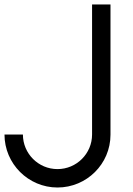

<svg xmlns="http://www.w3.org/2000/svg" viewBox="-20 -820 592 855"><path d="M472 -800H390V-221C390 -136 321 -67 236 -67C151 -67 82 -136 82 -221H0C0 -91 106 15 236 15C366 15 472 -90 472 -220Z"/></svg>

Font: MintSans
Style: Regular
Weight: 400
Version: Version 2.0